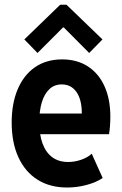

<svg xmlns="http://www.w3.org/2000/svg" viewBox="-20 -795 522 822"><path d="M267.6 7.8Q193.7 7.8 140.5 -25.8Q87.3 -59.4 58.7 -121.9Q30 -184.3 30 -270.8Q30 -352.1 55.7 -412.8Q81.4 -473.6 129.7 -507.1Q178.1 -540.7 246.2 -540.7Q309.8 -540.7 356.1 -510.8Q402.3 -481 427.3 -425.9Q452.4 -370.8 452.4 -295.3Q452.4 -273.6 450.7 -253.5Q449.1 -233.4 446.8 -220.5H134.4V-308.8H330.3Q330.3 -368.7 307.4 -401.1Q284.6 -433.6 244.5 -433.6Q212.8 -433.6 191.4 -413.3Q169.9 -393 159 -356.8Q148.1 -320.5 148.1 -272.2Q148.1 -218.5 162.2 -180.4Q176.2 -142.3 203.7 -121.9Q231.3 -101.5 271.9 -101.5Q300.3 -101.5 328.1 -111.3Q355.9 -121.1 372.7 -136.9L419.6 -32.9Q391.3 -14 350.4 -3.1Q309.5 7.8 267.6 7.8ZM140.6 -568.2 84.2 -626.2 237.7 -774.7H264.7L418.7 -626.2L361.8 -568.2L253.1 -677.5H249.8Z"/></svg>

Font: Reddit Sans Condensed
Style: Regular
Weight: 400
Designer: Stephen Hutchings
Foundry: Reddit
Version: Version 1.014